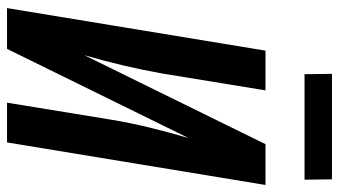

<svg xmlns="http://www.w3.org/2000/svg" viewBox="-229 -735 964 546"><g transform="rotate(90 253.0 -462.0)"><path d="M3 0 124 -735H237L189 -441Q179 -385 166 -330Q153 -275 137 -220L390 -735H506L385 0H272L320 -294Q329 -349 342.5 -404.5Q356 -460 372 -514V-515L119 0ZM491 -846H191L190 -924H490Z"/></g></svg>

Font: Iosevka Oblique
Style: Bold
Weight: 700
Italic angle: -9°
Monospace: yes
Designer: Belleve Invis
Foundry: Belleve Invis
Version: Version 32.5.0; ttfautohint (v1.8.4)